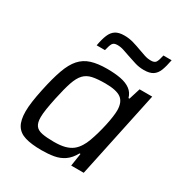

<svg xmlns="http://www.w3.org/2000/svg" viewBox="-170 -845 924 977"><g transform="rotate(30 292.0 -356.0)"><path d="M211.9 8Q152.1 8 115 -3.4Q77.8 -14.7 60.6 -43.4Q43.4 -72.2 43.4 -123.5Q43.4 -148.9 48.1 -182.5Q52.8 -216.1 61.8 -258.3Q78.2 -336.1 96.3 -386.5Q114.3 -436.9 140 -465.7Q165.8 -494.5 203.3 -506.2Q240.8 -518 295.3 -518Q341.3 -518 375.9 -511.4Q410.5 -504.7 432.8 -488.3Q455.1 -472 463.3 -443.1H468.9L489.8 -510H564L456 0H382.4L393.8 -74.8H388.2Q369.1 -39.6 342.8 -21.5Q316.5 -3.4 283.7 2.3Q251 8 211.9 8ZM245 -60.4Q283.8 -60.4 309.4 -67.3Q335 -74.2 352.8 -88Q370.5 -101.8 383.6 -123.9Q393.4 -139.1 402.2 -163.1Q411 -187.2 418.9 -214.9Q426.7 -242.7 432.7 -270.3Q438.7 -297.9 441.9 -321.4Q445.1 -345 445.1 -359.6Q445.1 -408.3 417.7 -428.7Q390.2 -449 324.4 -449Q278.6 -449 249.1 -442.7Q219.6 -436.3 201 -416.6Q182.3 -396.9 169.2 -358.3Q156.2 -319.6 142.4 -255Q134 -215.5 129.4 -186.2Q124.7 -156.8 124.7 -135.6Q124.7 -103.6 136.5 -87.4Q148.2 -71.2 175 -65.8Q201.8 -60.4 245 -60.4ZM188.7 -594.7Q195.8 -634.5 206.2 -659.3Q216.5 -684.2 235.2 -696.4Q253.9 -708.7 287 -708.7Q314.5 -708.7 340 -701.3Q365.5 -693.9 390.4 -684.5Q409.9 -677.6 427.9 -671.4Q446 -665.3 466.2 -665.3Q487.6 -665.3 494.9 -677.1Q502.3 -689 508.8 -719.7H557Q549.8 -680.9 540 -655.5Q530.2 -630.2 511.2 -617.9Q492.3 -605.7 459.2 -605.7Q430.6 -605.7 405.6 -613.6Q380.7 -621.5 355.7 -629.9Q336.3 -636.8 317.7 -642.9Q299.1 -649.1 280 -649.1Q259.1 -649.1 251.7 -637.2Q244.3 -625.4 237.4 -594.7Z"/></g></svg>

Font: Saira Thin
Style: Italic
Weight: 100
Italic angle: -12°
Designer: Hector Gatti with collaboration of the Omnibus-Type team
Foundry: Omnibus-Type
Version: Version 1.101